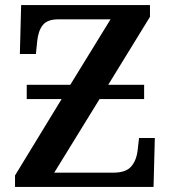

<svg xmlns="http://www.w3.org/2000/svg" viewBox="-20 -734 672 754"><path d="M569 -668 405 -401H546V-345H371L193 -56H426Q475 -56 496 -81Q517 -106 521 -148L526 -192H588L583 0H39V-45L222 -345H85V-401H256L414 -658H208Q166 -658 148 -635.5Q130 -613 126 -571L121 -522H58L63 -714H569Z"/></svg>

Font: Noto Serif SemiBold
Style: Regular
Weight: 600
Designer: Monotype Design Team
Foundry: Monotype Imaging Inc.
Version: Version 1.001